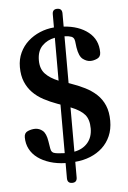

<svg xmlns="http://www.w3.org/2000/svg" viewBox="-58 -787 630 945"><g transform="rotate(-5 257.0 -315.0)"><path d="M285 -376 293 -373Q331 -360 364 -343.5Q397 -327 421.5 -304Q446 -281 459.5 -249Q473 -217 473 -173Q473 -131 458.5 -98Q444 -65 418.5 -41.5Q393 -18 358.5 -4Q324 10 284 13V90Q284 115 260 115Q236 115 236 90V15Q194 14 159 3Q124 -8 99 -26.5Q74 -45 60.5 -71Q47 -97 47 -129Q47 -151 65.5 -158.5Q84 -166 101 -166Q122 -166 138.5 -152Q155 -138 161 -100L167 -63Q170 -41 191 -38Q202 -36 213 -35.5Q224 -35 236 -34V-274L222 -279Q186 -292 155 -308.5Q124 -325 101.5 -348Q79 -371 66 -402Q53 -433 53 -475Q53 -514 68 -546Q83 -578 108.5 -601Q134 -624 167 -638Q200 -652 237 -655V-720Q237 -745 261 -745Q285 -745 285 -720V-655Q360 -650 406.5 -613Q453 -576 453 -513Q453 -491 435.5 -483Q418 -475 402 -475Q383 -475 364.5 -489Q346 -503 339 -547L335 -579Q332 -601 310 -604Q304 -606 297.5 -606Q291 -606 285 -607ZM284 -256V-37Q326 -45 350 -73Q374 -101 374 -144Q374 -189 353 -213Q332 -237 284 -256ZM237 -392V-604Q199 -597 174 -571.5Q149 -546 149 -500Q149 -458 172 -433.5Q195 -409 237 -392Z"/></g></svg>

Font: Song Myung
Style: Regular
Weight: 400
Designer: JIKJI
Foundry: JIKJI
Version: Version 1.00